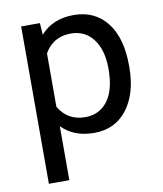

<svg xmlns="http://www.w3.org/2000/svg" viewBox="-80 -576 708 835"><g transform="rotate(-10 274.0 -159.0)"><path d="M374 -112.8Q410.6 -160.6 410.6 -254.9Q410.6 -337.9 374 -386.2Q337.9 -434.1 274.9 -434.1Q197.3 -434.1 158.7 -367.2V-131.3Q197.3 -64.9 275.9 -64.9Q337.9 -65.4 374 -112.8ZM501 -253.4V-245.6Q501 -131.3 448.2 -61Q394.5 9.3 302.2 9.3Q211.9 9.3 158.7 -45.4V190.9V192.9H156.2H70.3H68.4V190.9V-500V-502H70.3H148.9H150.9L151.4 -500L154.8 -450.2Q208.5 -511.2 301.3 -511.2Q394.5 -511.2 448.2 -442.9Q501 -374.5 501 -253.4Z"/></g></svg>

Font: MAUL
Style: Regular
Weight: 400
Designer: MAUL
Version: Version 1.0; 2020; ttfautohint (v1.8.3)